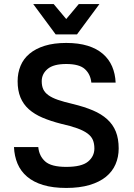

<svg xmlns="http://www.w3.org/2000/svg" viewBox="-20 -920 660 948"><path d="M307 8Q241 8 193 -6.5Q145 -21 113.5 -48Q82 -75 66.5 -112Q51 -149 49 -194H169Q173 -150 203 -123Q233 -96 307 -96Q383 -96 414.5 -122Q446 -148 446 -187Q446 -211 438.5 -229Q431 -247 412 -261Q393 -275 361.5 -286.5Q330 -298 281 -309Q230 -322 190 -339Q150 -356 122.5 -380.5Q95 -405 81 -439Q67 -473 67 -519Q67 -560 81.5 -595Q96 -630 126 -655Q156 -680 201 -694Q246 -708 307 -708Q368 -708 413 -694Q458 -680 488 -654Q518 -628 533.5 -592Q549 -556 551 -512H431Q427 -553 399.5 -578.5Q372 -604 307 -604Q244 -604 215 -579.5Q186 -555 186 -519Q186 -496 193.5 -479.5Q201 -463 219 -450Q237 -437 266 -427Q295 -417 338 -407Q396 -393 438.5 -375Q481 -357 509.5 -331Q538 -305 552 -270Q566 -235 566 -187Q566 -145 550.5 -109Q535 -73 503 -47Q471 -21 422 -6.5Q373 8 307 8ZM144 -900H245L307 -826L369 -900H471L360 -750H255Z"/></svg>

Font: Golos UI Medium
Style: Regular
Weight: 500
Designer: A.Korolkova, Vitaly Kuzmin
Foundry: ParaType Ltd
Version: Version 2.000